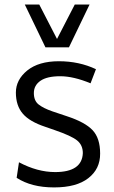

<svg xmlns="http://www.w3.org/2000/svg" viewBox="-20 -818 505 850"><path d="M50.3 0ZM181.2 -608.4 89.8 -797.9H153.8L232.4 -645.5L311 -797.9H376.5L285.2 -608.4ZM53.7 -30.8 64 -99.6Q145.5 -56.2 224.1 -56.2Q343.3 -56.2 346.7 -140.1Q346.7 -175.8 321.3 -196.3Q295.9 -216.8 221.7 -242.2L181.2 -256.3Q111.3 -279.3 81.1 -314.5Q50.3 -350.1 50.3 -408.2Q50.3 -464.8 100.6 -505.9Q151.4 -546.9 240.7 -546.9Q330.1 -546.9 404.8 -511.7L380.9 -449.2Q305.2 -480.5 246.6 -480.5Q188 -480.5 158.9 -460.2Q129.9 -439.9 129.9 -406Q129.9 -372.1 150.9 -355.5Q171.9 -338.9 211.4 -325.2Q251 -311.5 275.4 -303.7Q356.4 -277.3 389.9 -241.7Q423.3 -206.1 423.3 -138.2Q423.8 -70.3 371.1 -29.3Q318.8 11.7 219.7 11.7Q219.2 11.7 218.8 11.7Q119.1 11.7 53.7 -30.8Z"/></svg>

Font: Oxygen
Style: Normal
Weight: 400
Designer: Vernon Adams
Foundry: Vernon Adams
Version: Version Release 0.2.2 webfont; ttfautohint (v0.8.52-bc40) -l